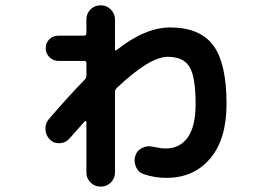

<svg xmlns="http://www.w3.org/2000/svg" viewBox="-20 -648 1040 728"><path d="M166 -197.3Q246.1 -290 301.8 -346.7Q307.6 -352.5 307.6 -361.3V-409.2Q307.6 -417 298.8 -417H201.2Q181.6 -417 167.5 -431.2Q153.3 -445.3 153.3 -465.3Q153.3 -485.4 167 -499Q180.7 -512.7 201.2 -512.7H298.8Q307.6 -512.7 307.6 -522.5V-574.2Q307.6 -596.7 323.2 -612.3Q338.9 -627.9 361.8 -627.9Q384.8 -627.9 400.4 -611.8Q416 -595.7 416 -574.2V-460.9Q416 -454.1 421.9 -458Q530.3 -543.9 625 -543.9Q737.3 -543.9 788.1 -476.6Q838.9 -409.2 838.9 -253.9Q838.9 -120.1 776.9 -46.9Q714.8 26.4 611.3 26.4Q566.4 26.4 526.4 12.7Q504.9 5.9 495.6 -15.1Q486.3 -36.1 493.2 -57.6Q499 -77.1 518.6 -86.9Q538.1 -96.7 558.6 -91.8Q590.8 -85 608.4 -85Q662.1 -85 691.9 -127Q721.7 -168.9 721.7 -253.9Q721.7 -357.4 698.2 -395Q674.8 -432.6 616.2 -432.6Q546.9 -432.6 421.9 -313.5Q416 -307.6 416 -298.8V5.9Q416 28.3 400.4 43.9Q384.8 59.6 361.8 59.6Q338.9 59.6 323.2 43.9Q307.6 28.3 307.6 5.9V-185.5Q307.6 -187.5 305.2 -189Q302.7 -190.4 301.8 -188.5Q256.8 -138.7 243.2 -122.6Q229.5 -106.4 207 -105Q184.6 -103.5 168.9 -119.1Q153.3 -134.8 152.3 -157.7Q151.4 -180.7 166 -197.3Z"/></svg>

Font: Rounded Mgen+ 1m bold
Style: Bold
Weight: 700
Designer: [Source Han Sans]
Ryoko NISHIZUKA  (kana & ideographs); Paul D. Hunt (Latin, Greek & Cyrillic); Wenlong ZHANG  (bopomofo
Version: Version 1.059.20150602